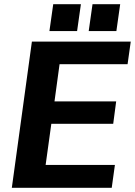

<svg xmlns="http://www.w3.org/2000/svg" viewBox="-20 -889 639 909"><path d="M36 0H509L524 -108H196L223 -303H516L530 -409H238L262 -585H584L599 -692H131ZM400 -742H531L549 -869H418ZM214 -742H345L363 -869H232Z"/></svg>

Font: Ronzino Bold
Style: Italic
Weight: 700
Italic angle: -8°
Designer: Nunzio Mazzaferro
Foundry: Collletttivo
Version: Version 1.000;Glyphs 3.3 (3337)